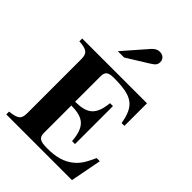

<svg xmlns="http://www.w3.org/2000/svg" viewBox="-271 -1086 1209 1209"><g transform="rotate(45 333.5 -481.5)"><path d="M231 -778H287L429 -866C461 -886 469 -896 469 -919C469 -945 450 -963 421 -963C401 -963 385 -954 368 -935ZM641 -208H613C583 -143 565 -113 531 -85C484 -46 427 -31 349 -31C284 -31 266 -44 266 -87V-329C375 -329 418 -293 428 -174H454V-512H428C416 -396 372 -364 266 -363V-588C266 -626 279 -642 331 -642C494 -642 545 -609 568 -475H593V-676H16V-651C85 -647 104 -631 104 -580V-101C104 -49 90 -33 16 -25V0H601Z"/></g></svg>

Font: XITS Math
Style: Bold
Weight: 700
Designer: MicroPress Inc., with final additions and corrections provided by Coen Hoffman, Elsevier (retired)
Version: Version 1.105